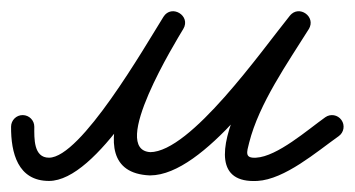

<svg xmlns="http://www.w3.org/2000/svg" viewBox="-41 -306 641 347"><path d="M-21 -77.1C-21 -77.1 -21 -77.1 -21 -77.1C-21.3 -29.9 -8.9 21 47.5 21C134.4 21 245.2 -181.4 290.1 -253.4C297.4 -265.1 291.9 -276.5 282.9 -282C273.9 -287.5 261.2 -287.1 254.2 -275.2C223.7 -223.8 84.6 4.5 229.4 11C229.4 11 229.7 11 229.9 11C230.2 11 230.4 11 230.5 11C328 10.5 453.5 -174.5 515.6 -251.3C523.8 -261.5 518.8 -273.2 510 -279.5C501.1 -285.8 488.4 -286.8 481.4 -275.6C459.1 -240 272.9 29.3 424.2 21C473.7 18.2 531.2 -31.6 571.1 -59.9C580.6 -66.6 582.8 -79.7 576.1 -89.1C569.4 -98.6 556.3 -100.8 546.9 -94.1C514.9 -71.4 460.2 -23.1 421.8 -21C401.2 -19.8 404.7 -30.2 409.3 -48.1C427.2 -119 478.7 -192.1 517 -253.3C524 -264.5 519.6 -275.7 511.4 -281.5C503.2 -287.4 491.2 -287.9 482.9 -277.7C431.3 -213.7 303.5 -31.4 230.2 -31C230.2 -31 230.5 -31 230.8 -31C231 -31 231.3 -31 231.3 -31C155.2 -34.4 277.7 -232.5 290.3 -253.8C297.4 -265.7 292.1 -277 283.1 -282.4C274.2 -287.8 261.7 -287.3 254.4 -275.6C219.8 -220.1 105.2 -21 47.5 -21C19.5 -21 20.9 -56 21 -76.9C21.1 -88.5 11.7 -97.9 0.1 -98C-11.5 -98.1 -20.9 -88.7 -21 -77.1Z"/></svg>

Font: FRB American Cursive Guidelines Medium
Style: Italic
Weight: 500
Italic angle: -25°
Version: Version 2.0;Modular Font Editor K font №1